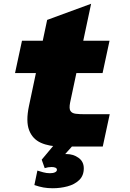

<svg xmlns="http://www.w3.org/2000/svg" viewBox="-20 -780 690 1022"><path d="M306 0Q242 0 197.5 -20Q153 -40 135 -87Q117 -134 134 -215L231 -674L465 -760L353 -233Q347 -202 355 -189.5Q363 -177 383 -174.5Q403 -172 432 -172H564L527 0ZM60 -391 97 -563H563L526 -391ZM261 222Q234 222 211.5 218Q189 214 163 205L179 128Q192 132 209.5 137Q227 142 246 142Q263 142 273 137Q283 132 283 124Q283 116 275 112.5Q267 109 255 109Q245 109 236 110.5Q227 112 218 115L202 70L288 -33L369 -7L327 40Q329 40 331 40Q333 40 334 40Q370 40 398 60Q426 80 426 116Q426 155 401.5 178.5Q377 202 339 212Q301 222 261 222Z"/></svg>

Font: Azeret Mono Thin Black
Style: Italic
Weight: 900
Italic angle: -12°
Version: Version 1.002